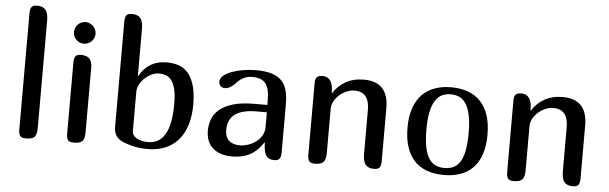

<svg xmlns="http://www.w3.org/2000/svg" viewBox="-48 -927 3475 1095"><g transform="rotate(5 1689.0 -380.0)"><path d="M189 -678.2V-67.9Q189 -46.4 185.5 -33.2Q182.1 -20 174.6 -12.7Q167 -5.4 154.8 -2.7Q142.6 0 125 0Q101.6 0 93.3 -11.5Q85 -22.9 85 -46.9V-712.9Q85 -737.8 93.3 -748.8Q101.6 -759.8 125 -759.8Q158.7 -759.8 173.8 -741Q189 -722.2 189 -678.2Z M462.9 -434.1V-67.9Q462.9 -46.4 459.5 -33.2Q456.1 -20 448.5 -12.7Q440.9 -5.4 428.7 -2.7Q416.5 0 398.9 0Q375.5 0 367.2 -11.5Q358.9 -22.9 358.9 -46.9V-455.1Q358.9 -479 367.2 -490.5Q375.5 -502 398.9 -502Q431.6 -502 447.3 -485.6Q462.9 -469.2 462.9 -434.1ZM365.2 -585Q347.2 -603 347.2 -628.9Q347.2 -641.1 352.1 -652.6Q356.9 -664.1 365.2 -672.4Q373.5 -680.7 384.8 -685.8Q396 -690.9 408.7 -690.9Q420.9 -690.9 432.4 -685.8Q443.8 -680.7 452.1 -672.4Q460.4 -664.1 465.6 -652.6Q470.7 -641.1 470.7 -628.9Q470.7 -616.2 465.8 -605Q460.9 -593.8 452.4 -585.2Q443.8 -576.7 432.6 -571.8Q421.4 -566.9 408.7 -566.9Q383.3 -566.9 365.2 -585Z M731.9 -678.2V-410.2H733.9Q784.7 -502 889.6 -502Q923.8 -502 954.6 -492.7Q985.4 -483.4 1008.8 -458.5Q1032.2 -433.6 1046.4 -389.4Q1060.5 -345.2 1061 -275.9Q1061 -209 1044.7 -157.5Q1028.3 -106 997.6 -71Q966.8 -36.1 922.6 -18.1Q878.4 0 822.8 0Q753.9 0 693.8 -22.9Q678.2 -28.8 666 -35.9Q653.8 -43 645.5 -53.2Q637.2 -63.5 632.6 -77.1Q627.9 -90.8 627.9 -109.9V-712.9Q627.9 -737.8 636.2 -748.8Q644.5 -759.8 668 -759.8Q701.7 -759.8 716.8 -741Q731.9 -722.2 731.9 -678.2ZM731 -321.8V-92.8Q731 -82 737.3 -72.5Q743.7 -63 755.4 -55.7Q767.1 -48.3 784.2 -44.2Q801.3 -40 822.8 -40Q952.6 -40 952.6 -268.1Q952.6 -320.8 944.6 -353.5Q936.5 -386.2 922.6 -404.3Q908.7 -422.4 889.9 -428.7Q871.1 -435.1 849.6 -435.1Q830.1 -435.1 809.1 -425Q788.1 -415 770.8 -398.9Q753.4 -382.8 742.2 -362.5Q731 -342.3 731 -321.8Z M1486.8 -94.2 1483.9 -95.2Q1451.2 -45.4 1408.7 -22.7Q1366.2 0 1307.6 0Q1270.5 0 1242.2 -9.5Q1213.9 -19 1194.8 -36.6Q1175.8 -54.2 1166.3 -79.1Q1156.7 -104 1156.7 -134.8Q1156.7 -167 1167.7 -198.5Q1178.7 -230 1207 -254.9Q1235.4 -279.8 1284.2 -294.9Q1333 -310.1 1408.7 -310.1H1481.9V-337.9Q1481.9 -372.1 1476.1 -395.8Q1470.2 -419.4 1458.3 -434.1Q1446.3 -448.7 1427.2 -455.3Q1408.2 -461.9 1381.8 -461.9Q1332 -461.9 1293.9 -419.9Q1261.7 -384.8 1232.9 -384.8Q1215.8 -384.8 1206.8 -394.5Q1197.8 -404.3 1197.8 -418.9Q1197.8 -438 1215.8 -453.4Q1233.9 -468.8 1262.9 -479.5Q1292 -490.2 1328.4 -496.1Q1364.7 -502 1401.9 -502Q1456.1 -502 1491.7 -490.7Q1527.3 -479.5 1548.6 -457Q1569.8 -434.6 1578.4 -400.6Q1586.9 -366.7 1586.9 -320.8V-46.9Q1586.9 -22.9 1578.6 -11.5Q1570.3 0 1547.9 0Q1515.1 0 1501 -22.2Q1486.8 -44.4 1486.8 -94.2ZM1482.9 -268.1H1424.8Q1260.7 -268.1 1260.7 -148.9Q1260.7 -66.9 1347.7 -66.9Q1366.7 -66.9 1390.1 -74.2Q1413.6 -81.5 1434.3 -96.2Q1455.1 -110.8 1469 -132.8Q1482.9 -154.8 1482.9 -184.1Z M1739.7 -46.9V-459Q1739.7 -482.9 1749.5 -492.4Q1759.3 -502 1782.7 -502Q1810.5 -502 1826.2 -480.5Q1841.8 -459 1841.8 -416V-409.2H1843.8Q1870.1 -451.7 1914.3 -476.8Q1958.5 -502 2018.6 -502Q2159.7 -502 2159.7 -351.1V-46.9Q2159.7 -22.9 2151.4 -11.5Q2143.1 0 2119.6 0Q2085.9 0 2070.8 -18.8Q2055.7 -37.6 2055.7 -82V-332Q2055.7 -435.1 1970.7 -435.1Q1948.7 -435.1 1926.3 -425.8Q1903.8 -416.5 1885.5 -400.6Q1867.2 -384.8 1855.5 -363.8Q1843.8 -342.8 1843.8 -319.8V-70.8Q1843.8 -49.3 1840.3 -35.6Q1836.9 -22 1829.3 -14.2Q1821.8 -6.3 1809.6 -3.2Q1797.4 0 1779.8 0Q1756.3 0 1748 -11.5Q1739.7 -22.9 1739.7 -46.9Z M2518.6 0Q2464.4 0 2421.6 -15.6Q2378.9 -31.2 2349.6 -62.7Q2320.3 -94.2 2304.9 -141.1Q2289.6 -188 2289.6 -251Q2289.6 -314.5 2305.7 -361.8Q2321.8 -409.2 2351.6 -440.2Q2381.3 -471.2 2423.6 -486.6Q2465.8 -502 2518.6 -502Q2571.8 -502 2614.3 -486.6Q2656.7 -471.2 2686.5 -439.9Q2716.3 -408.7 2731.9 -361.6Q2747.6 -314.5 2747.6 -251Q2747.6 -188 2732.4 -141.1Q2717.3 -94.2 2688 -62.7Q2658.7 -31.2 2616 -15.6Q2573.2 0 2518.6 0ZM2518.6 -40Q2545.4 -40 2567.6 -49.1Q2589.8 -58.1 2606 -81.5Q2622.1 -105 2630.9 -146Q2639.6 -187 2639.6 -251Q2639.6 -313 2630.6 -353.8Q2621.6 -394.5 2605.5 -418.7Q2589.4 -442.9 2567.1 -452.4Q2544.9 -461.9 2518.6 -461.9Q2493.2 -461.9 2471.2 -452.4Q2449.2 -442.9 2432.9 -418.7Q2416.5 -394.5 2407.2 -353.8Q2397.9 -313 2397.9 -251Q2397.9 -189.5 2406.2 -148.7Q2414.6 -107.9 2430.4 -83.7Q2446.3 -59.6 2468.5 -49.8Q2490.7 -40 2518.6 -40Z M2877.9 -46.9V-459Q2877.9 -482.9 2887.7 -492.4Q2897.5 -502 2920.9 -502Q2948.7 -502 2964.4 -480.5Q2980 -459 2980 -416V-409.2H2981.9Q3008.3 -451.7 3052.5 -476.8Q3096.7 -502 3156.7 -502Q3297.9 -502 3297.9 -351.1V-46.9Q3297.9 -22.9 3289.6 -11.5Q3281.2 0 3257.8 0Q3224.1 0 3209 -18.8Q3193.8 -37.6 3193.8 -82V-332Q3193.8 -435.1 3108.9 -435.1Q3086.9 -435.1 3064.5 -425.8Q3042 -416.5 3023.7 -400.6Q3005.4 -384.8 2993.7 -363.8Q2981.9 -342.8 2981.9 -319.8V-70.8Q2981.9 -49.3 2978.5 -35.6Q2975.1 -22 2967.5 -14.2Q2960 -6.3 2947.8 -3.2Q2935.5 0 2918 0Q2894.5 0 2886.2 -11.5Q2877.9 -22.9 2877.9 -46.9Z"/></g></svg>

Font: Marmelad
Style: Regular
Weight: 400
Designer: Manvel Shmavonyan
Foundry: Cyreal (www.cyreal.org)
Version: Version 1.000